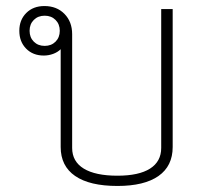

<svg xmlns="http://www.w3.org/2000/svg" viewBox="-20 -606 676 636"><path d="M552 -576V-119Q552 -56 505 -23Q458 10 369 10Q277 10 229 -23Q181 -56 181 -119V-443Q171 -433 156 -427.5Q141 -422 125 -422Q89 -422 66.5 -445Q44 -468 44 -504Q44 -540 67 -563Q90 -586 127 -586Q168 -586 193.5 -560Q219 -534 219 -493V-116Q219 -71 257.5 -47.5Q296 -24 369 -24Q440 -24 477 -47.5Q514 -71 514 -116V-576ZM178 -504Q178 -526 164 -540Q150 -554 128 -554Q106 -554 92 -540Q78 -526 78 -504Q78 -482 92 -468Q106 -454 128 -454Q150 -454 164 -468Q178 -482 178 -504Z"/></svg>

Font: Sarabun Thin
Style: Regular
Weight: 250
Designer: Suppakit Chalermlarp | Katatrad Co.,Ltd.
Foundry: Cadson Demak Co.,Ltd.
Version: Version 1.000; ttfautohint (v1.6)